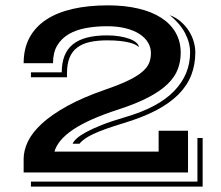

<svg xmlns="http://www.w3.org/2000/svg" viewBox="-20 -645 825 718"><path d="M68.4 -50.8Q68.4 -82 84.2 -115.5Q100.1 -148.9 136.2 -182.4Q172.4 -215.8 231.4 -248.5Q290.5 -281.2 377 -311Q429.7 -329.1 462.6 -345.5Q495.6 -361.8 513.7 -377.9Q531.7 -394 538.1 -410.6Q544.4 -427.2 544.4 -446.3Q544.4 -467.8 533.4 -486.1Q522.5 -504.4 501.2 -518.1Q480 -531.7 449.5 -539.3Q418.9 -546.9 380.4 -546.9Q337.9 -546.9 301 -540Q264.2 -533.2 236.8 -517.1Q209.5 -501 193.8 -474.6Q178.2 -448.2 178.2 -408.7H68.4Q68.4 -463.4 90.3 -504.2Q112.3 -544.9 153.3 -571.8Q194.3 -598.6 252.4 -611.8Q310.5 -625 383.3 -625Q446.8 -625 497.3 -613Q547.9 -601.1 583 -578.4Q618.2 -555.7 637 -522.7Q655.8 -489.7 655.8 -447.8Q655.8 -415.5 645 -386.7Q634.3 -357.9 607.9 -331.8Q581.5 -305.7 536.9 -282Q492.2 -258.3 424.8 -236.3Q367.7 -217.8 325.2 -199Q282.7 -180.2 253.4 -160.4Q224.1 -140.6 207 -120.1Q189.9 -99.6 183.6 -78.1H573.2V-156.2H683.1V0H68.4ZM251.5 -107.4Q254.9 -116.2 266.8 -127.2Q278.8 -138.2 302 -150.9Q325.2 -163.6 360.8 -177.7Q396.5 -191.9 446.8 -206.5Q571.8 -242.7 631.3 -304.7Q690.9 -366.7 690.9 -448.7Q690.9 -485.4 671.9 -521.5Q652.8 -557.6 614.7 -588.4Q638.2 -579.6 656 -564.2Q673.8 -548.8 686 -529.8Q698.2 -510.7 704.3 -489.7Q710.4 -468.8 710.4 -449.2Q710.4 -403.3 695.3 -364.3Q680.2 -325.2 647.7 -292.2Q615.2 -259.3 564 -232.4Q512.7 -205.6 440.9 -184.1Q404.3 -172.9 376.7 -163.1Q349.1 -153.3 329.3 -144Q309.6 -134.8 296.9 -125.7Q284.2 -116.7 277.3 -107.4ZM95.7 -374.5H210.9Q210.9 -445.3 252.2 -479Q293.5 -512.7 380.4 -512.7Q406.2 -512.7 428 -509Q449.7 -505.4 465.6 -499.3Q481.4 -493.2 490.2 -485.1Q499 -477.1 499 -468.8Q495.6 -472.7 487.3 -477.3Q479 -481.9 464.6 -485.6Q450.2 -489.3 429.7 -491.7Q409.2 -494.1 381.3 -494.1Q343.8 -494.1 315.7 -487.8Q287.6 -481.4 268.6 -467Q249.5 -452.6 240 -429Q230.5 -405.3 230.5 -370.6V-356H95.7ZM718.3 34.2V-128.9H737.8V52.7H95.7V34.2Z"/></svg>

Font: Vast Shadow
Style: Regular
Weight: 400
Designer: Nicole Fally
Foundry: Nicole Fally
Version: Version 1.002